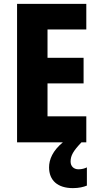

<svg xmlns="http://www.w3.org/2000/svg" viewBox="-20 -734 509 990"><path d="M344 99C344 68 358 44 400 0H425V-134H225V-304H411V-436H225V-582H425V-714H68V0H304C252 43 233 88 233 129C233 196 277 236 356 236C387 236 411 230 428 223V129C418 134 403 139 385 139C360 139 344 123 344 99Z"/></svg>

Font: Noto Sans Khmer UI Condensed ExtraBold
Style: Regular
Weight: 800
Width: 3
Designer: Danh Hong and the Monotype Design Team
Foundry: Monotype Imaging Inc.
Version: Version 2.002